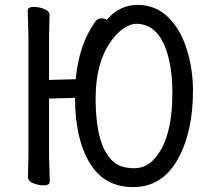

<svg xmlns="http://www.w3.org/2000/svg" viewBox="-20 -739 851 783"><path d="M528 -53Q577 -53 611 -93Q683 -174 683 -360Q683 -480 649 -558Q611 -642 535 -642Q513 -642 484.5 -623.5Q456 -605 430 -567Q370 -480 370 -339Q370 -134 448 -75Q477 -53 528 -53ZM523 24Q405 24 345.5 -75Q286 -174 286 -340L180 -337V-105L183 1Q183 17 158 17Q138 17 116 8.5Q94 0 94 -17L96 -106V-589L93 -695Q93 -711 118 -711Q138 -711 160 -702.5Q182 -694 182 -677L180 -588V-413L289 -416Q301 -554 367 -649Q377 -664 393 -664Q407 -664 415 -658Q467 -719 541 -719Q613 -719 664 -670.5Q715 -622 741 -540Q767 -458 767 -369Q767 -198 703.5 -87Q640 24 523 24Z"/></svg>

Font: LXGW WenKai Medium
Style: Regular
Weight: 500
Designer: LXGW / Fontworks Inc.
Foundry: LXGW / Fontworks Inc.
Version: Version 1.501; October 10, 2024